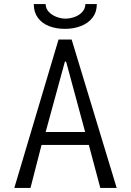

<svg xmlns="http://www.w3.org/2000/svg" viewBox="-20 -918 640 938"><path d="M266 -725H330L550 0H470L414 -210H183L129 0H50ZM396 -273 303 -617H297L203 -273ZM145 -898H203Q203 -876.5 218.2 -860.2Q233.5 -844 256 -835.5Q278.5 -827 299 -827Q322 -827 344.8 -835.2Q367.5 -843.5 382.2 -859.8Q397 -876 397 -898H453Q453 -859 432 -831.8Q411 -804.5 375.5 -790.8Q340 -777 297 -777Q254 -777 219.5 -790.5Q185 -804 165 -831.2Q145 -858.5 145 -898Z"/></svg>

Font: JuliaMono Light
Style: Regular
Weight: 300
Monospace: yes
Designer: cormullion
Foundry: corm
Version: Version 0.054; ttfautohint (v1.8.4)